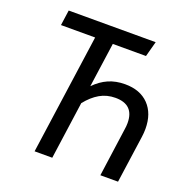

<svg xmlns="http://www.w3.org/2000/svg" viewBox="-124 -804 891 919"><g transform="rotate(20 321.5 -344.5)"><path d="M611 -282Q611 -262 608 -241L574 0H484L518 -245Q521 -263 521 -279Q521 -373 426 -373Q382 -373 346.5 -352.5Q311 -332 280 -293L239 0H149L235 -611H61L72 -689H515L494 -611H325L293 -384Q325 -417 362.5 -433.5Q400 -450 447 -450Q524 -450 567.5 -405Q611 -360 611 -282Z"/></g></svg>

Font: Fira Sans Condensed
Style: Italic
Weight: 400
Width: 3
Italic angle: -8°
Designer: bBox Type GmbH & Carrois Corporate GbR & Edenspiekermann AG
Foundry: bBox Type GmbH & Carrois Corporate GbR & Edenspiekermann AG
Version: Version 4.301